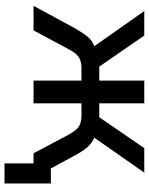

<svg xmlns="http://www.w3.org/2000/svg" viewBox="76 -608 661 853"><g transform="rotate(90 406.5 -181.5)"><path d="M706 129V0H672V-77H795V129ZM6 0 104 -181Q123 -214 138 -234Q153 -254 172 -264Q191 -274 219 -278L200 -249L29 -492H138L276 -292H338V-492H439V-292H501L638 -492H747L577 -249L557 -278Q585 -274 603.5 -264Q622 -254 638 -234.5Q654 -215 672 -181L770 0H661L581 -151Q568 -175 557 -188Q546 -201 530.5 -207Q515 -213 492 -213H439V0H338V-213H285Q261 -213 246 -207Q231 -201 219.5 -188Q208 -175 196 -151L115 0Z"/></g></svg>

Font: Nunito Sans 10pt SemiCondensed SemiBold
Style: Regular
Weight: 600
Width: 4
Designer: Vernon Adams
Foundry: Vernon Adams
Version: Version 3.101;gftools[0.9.27]